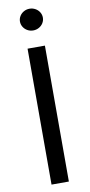

<svg xmlns="http://www.w3.org/2000/svg" viewBox="-102 -972 473 1012"><g transform="rotate(-10 134.5 -466.5)"><path d="M180.7 0H87.9V-727.5H180.7ZM73.2 -875Q73.2 -890.6 81.5 -904.1Q89.8 -917.5 103.8 -925.3Q117.7 -933.1 134.3 -933.1Q150.9 -933.1 165 -925.3Q179.2 -917.5 187.5 -904.1Q195.8 -890.6 195.8 -875Q195.8 -859.4 187.5 -845.9Q179.2 -832.5 165 -824.7Q150.9 -816.9 134.3 -816.9Q117.7 -816.9 103.8 -824.7Q89.8 -832.5 81.5 -845.9Q73.2 -859.4 73.2 -875Z"/></g></svg>

Font: Raveo Variable
Style: Regular
Weight: 400
Designer: Jakub Foglar, Rasmus Andersson (Inter)
Foundry: Jakubfoglar.com
Version: Version 1.000;Glyphs 3.2.3 (3260)